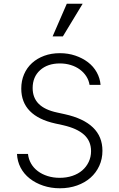

<svg xmlns="http://www.w3.org/2000/svg" viewBox="-20 -995 640 1029"><path d="M71 -170Q73 -130 90.5 -96.5Q108 -63 139 -38.5Q170 -14 211.5 0Q253 14 301 14Q351 14 393 -1Q435 -16 465 -42.5Q495 -69 512 -106Q529 -143 529 -187Q529 -263 478 -312Q427 -361 327 -383L286 -392Q220 -406 187.5 -438.5Q155 -471 155 -523Q155 -583 195 -619Q235 -655 301 -655Q332 -655 359.5 -646.5Q387 -638 408 -622.5Q429 -607 442.5 -586Q456 -565 460 -540H519Q516 -576 498.5 -607.5Q481 -639 451.5 -661.5Q422 -684 383.5 -697Q345 -710 301 -710Q255 -710 217 -696Q179 -682 151.5 -657Q124 -632 109 -597Q94 -562 94 -520Q94 -447 140 -400Q186 -353 277 -333L318 -324Q393 -307 430.5 -273Q468 -239 468 -185Q468 -154 455.5 -127.5Q443 -101 421 -82Q399 -63 368 -52.5Q337 -42 300 -42Q265 -42 235 -51.5Q205 -61 182.5 -78Q160 -95 146.5 -118.5Q133 -142 130 -170ZM423 -975H338L262 -800H317Z"/></svg>

Font: CommitMonoV142 ExtLt
Style: Regular
Weight: 200
Monospace: yes
Designer: Eigil Nikolajsen
Foundry: Eigil Nikolajsen
Version: Version 1.142